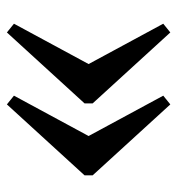

<svg xmlns="http://www.w3.org/2000/svg" viewBox="2 -560 526 571"><g transform="rotate(90 265.5 -274.0)"><path d="M287 -286 76 -517 50 -496 170 -274 50 -52 76 -31 287 -262ZM501 -286 290 -517 264 -496 384 -274 264 -52 290 -31 501 -262Z"/></g></svg>

Font: Basteleur Moonlight
Style: Regular
Weight: 300
Designer: Keussel
Foundry: Keussel Studio
Version: Version 1.300;Glyphs 3.2 (3192)